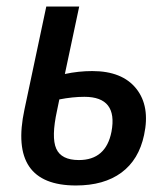

<svg xmlns="http://www.w3.org/2000/svg" viewBox="-20 -559 513 589"><path d="M213 10Q5 10 55 -223L122 -539H223L179 -332Q221 -341 263 -341Q355 -341 398 -287Q441 -233 422 -145Q406 -69 352.5 -29.5Q299 10 213 10ZM155 -220Q137 -138 152.5 -103Q168 -68 222 -68Q305 -68 322 -155Q342 -262 239 -262Q203 -262 162 -254Z"/></svg>

Font: Noto Sans SemiCondensed Medium
Style: Italic
Weight: 500
Width: 4
Italic angle: -12°
Designer: Monotype Design Team
Foundry: Monotype Imaging Inc.
Version: Version 2.013; ttfautohint (v1.8.4.7-5d5b)